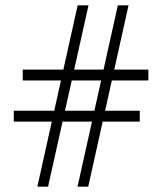

<svg xmlns="http://www.w3.org/2000/svg" viewBox="-20 -697 606 717"><path d="M309.5 0H269.5L420 -677H460ZM159.5 0H119.5L270 -677H310.5ZM502 -283.5V-243H31.5V-283.5ZM534 -437V-396.5H65V-437Z"/></svg>

Font: Newsreader 16pt 16pt
Style: Regular
Weight: 400
Version: Version 1.003